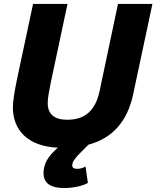

<svg xmlns="http://www.w3.org/2000/svg" viewBox="-20 -731 790 970"><path d="M304 219C352 219 402 207 424 193L412 110C402 117 386 122 369 122C355 122 345 117 345 105C345 87 358 69 385 42L427 0C548 -33 624 -117 653 -256L750 -711H576L483 -270C459 -160 398 -126 319 -126C253 -126 221 -156 221 -210C221 -236 229 -277 237 -316L321 -711H147L66 -331C55 -278 45 -221 45 -189C45 -69 126 9 272 15L269 18C222 60 200 96 200 144C200 196 238 219 304 219Z"/></svg>

Font: Geist ExtraBold
Style: Italic
Weight: 800
Italic angle: -12°
Designer: Basement.studio, Andrés Briganti, Mateo Zaragoza
Foundry: Basement.studio, Vercel, Andrés Briganti, Guido Ferreyra, Mateo Zaragoza
Version: Version 1.500